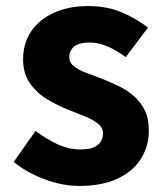

<svg xmlns="http://www.w3.org/2000/svg" viewBox="-20 -598 542 632"><path d="M241 14Q185 14 126.5 -8Q68 -30 25 -65L97 -167Q136 -138 172 -122Q208 -106 244 -106Q283 -106 301 -120.5Q319 -135 319 -159Q319 -178 302.5 -191Q286 -204 259.5 -215Q233 -226 204 -237Q169 -251 135 -271.5Q101 -292 78.5 -324Q56 -356 56 -403Q56 -455 82.5 -494.5Q109 -534 157.5 -556Q206 -578 270 -578Q334 -578 383 -556.5Q432 -535 467 -507L394 -410Q364 -432 334.5 -445Q305 -458 275 -458Q241 -458 224.5 -445Q208 -432 208 -410Q208 -392 223 -380Q238 -368 263 -358.5Q288 -349 318 -338Q345 -327 372 -314Q399 -301 421.5 -281Q444 -261 457 -234Q470 -207 470 -168Q470 -117 444 -75.5Q418 -34 367 -10Q316 14 241 14Z"/></svg>

Font: Noto Sans TC ExtraBold
Style: Regular
Weight: 800
Designer: Ryoko NISHIZUKA  (kana, bopomofo & ideographs); Paul D. Hunt (Latin, Greek & Cyrillic); Sandoll Communications , Soo-you
Foundry: Adobe
Version: Version 2.004-H2;hotconv 1.0.118;makeotfexe 2.5.65603